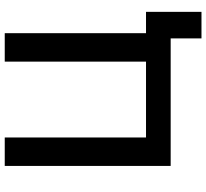

<svg xmlns="http://www.w3.org/2000/svg" viewBox="-50 -690 870 810"><g transform="rotate(-90 385.0 -285.0)"><path d="M628 130V0H90V-700H210V-104H530V-700H650V-104H740V130Z"/></g></svg>

Font: Golos Text Medium
Style: Regular
Weight: 500
Designer: A.Korolkova, Vitaly Kuzmin
Foundry: ParaType Ltd
Version: Version 2.004